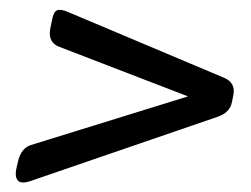

<svg xmlns="http://www.w3.org/2000/svg" viewBox="-20 -503 513 392"><path d="M363.8 -306.2 101.6 -407.2Q77.6 -416 82.5 -443.8L86.4 -462.9Q89.4 -479 96.4 -481.9Q103.5 -484.9 117.7 -479L437.5 -344.2Q461.4 -334 456.5 -309.1L453.6 -294.9Q449.7 -272.9 423.3 -264.2L40.5 -132.8Q21.5 -127 15.6 -135.5Q9.8 -144 13.7 -160.2L17.6 -176.8Q24.4 -201.2 43.5 -207Z"/></svg>

Font: Allan
Style: Regular
Weight: 400
Designer: Anton Koovit
Foundry: Anton Koovit
Version: Version 1.002